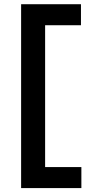

<svg xmlns="http://www.w3.org/2000/svg" viewBox="-20 -792 436 932"><path d="M82.5 121V-771.5H373V-669.5H199V19H375V121Z"/></svg>

Font: Commissioner SemiBold
Style: Regular
Weight: 600
Designer: Kostas Bartsokas
Foundry: Kostas Bartsokas
Version: Version 1.000; ttfautohint (v1.8.3)